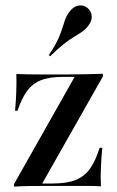

<svg xmlns="http://www.w3.org/2000/svg" viewBox="-20 -687 430 707"><path d="M31.5 0V-8.9L254.8 -404H212.9Q162.1 -404 130.6 -391.5Q99.2 -379 79.4 -351.6Q59.7 -324.2 44.4 -279H35.5Q38.7 -314.5 39.9 -348.4Q41.1 -382.3 40.3 -414.5Q61.3 -413.7 83.1 -413.3Q104.8 -412.9 125.8 -412.9H212.9H237.1Q267.7 -412.9 299.2 -413.7Q330.6 -414.5 358.9 -415.3V-405.6L135.5 -11.3H172.6Q226.6 -11.3 259.3 -24.6Q291.9 -37.9 312.1 -66.9Q332.3 -96 346.8 -142.7H356.5Q353.2 -106.5 351.6 -70.6Q350 -34.7 351.6 -0.8Q330.6 -2.4 308.9 -2.4Q287.1 -2.4 266.1 -2.4H172.6H154Q122.6 -2.4 91.1 -2Q59.7 -1.6 31.5 0ZM164.5 -479.8 159.7 -483.9Q188.7 -527.4 200 -556.9Q211.3 -586.3 217.3 -607.3Q223.4 -628.2 236.3 -644.4Q250.8 -663.7 269.4 -666.5Q287.9 -669.4 301.6 -658.1Q316.1 -646 317.7 -628.2Q319.4 -610.5 304.8 -591.9Q295.2 -579 282.3 -570.2Q269.4 -561.3 252.4 -551.2Q235.5 -541.1 214.1 -524.2Q192.7 -507.3 164.5 -479.8Z"/></svg>

Font: Playfair 144pt SemiCondensed SemiBold
Style: Regular
Weight: 600
Width: 4
Designer: Claus Eggers Sørensen
Foundry: Claus Eggers Sørensen
Version: Version 2.203